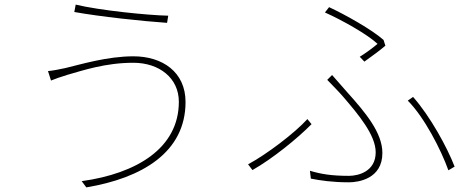

<svg xmlns="http://www.w3.org/2000/svg" viewBox="-20 -779 2040 832"><path d="M755 -338C755 -137 572 -27 334 6L354 33C594 -7 784 -118 784 -337C784 -467 684 -535 558 -535C445 -535 330 -500 263 -484C235 -478 210 -473 188 -471L201 -430C221 -438 240 -445 273 -455C340 -474 437 -507 558 -507C670 -507 755 -441 755 -338ZM308 -759 302 -727C413 -707 599 -687 704 -680L709 -711C619 -713 412 -734 308 -759Z M1539 -533 1559 -512C1593 -536 1629 -563 1650 -581L1642 -606C1591 -651 1477 -715 1406 -748L1388 -725C1466 -690 1572 -630 1616 -589C1600 -575 1568 -551 1539 -533ZM1323 -39 1327 -5C1368 3 1420 11 1492 11C1533 11 1637 -4 1637 -116C1637 -204 1564 -291 1484 -380C1463 -404 1438 -433 1419 -454L1398 -433C1420 -410 1447 -383 1466 -361C1533 -283 1608 -194 1608 -119C1608 -36 1533 -17 1492 -17C1415 -17 1370 -25 1323 -39ZM1923 -41 1950 -57C1918 -140 1845 -274 1770 -359L1747 -343C1818 -272 1891 -131 1923 -41ZM1330 -241 1312 -263C1258 -203 1134 -109 1055 -67L1074 -42C1162 -92 1270 -180 1330 -241Z"/></svg>

Font: Noto Sans CJK HK Thin
Style: Regular
Weight: 100
Designer: Ryoko NISHIZUKA 西塚涼子 (kana, bopomofo & ideographs); Paul D. Hunt (Latin, Greek & Cyrillic); Sandoll Communications 산돌커뮤니
Foundry: Adobe
Version: Version 2.004;hotconv 1.0.118;makeotfexe 2.5.65603